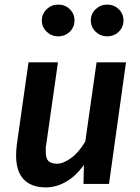

<svg xmlns="http://www.w3.org/2000/svg" viewBox="-20 -800 609 835"><path d="M232 -529 181 -171Q179 -163 179 -155V-141Q179 -110 191.5 -99Q204 -88 228 -88Q255 -88 289 -112.5Q323 -137 351 -185L400 -529H528L454 0H343L345 -83Q310 -34 267 -9.5Q224 15 180 15Q117 15 83.5 -19.5Q50 -54 50 -124Q50 -144 53 -170L104 -529ZM446 -642Q417 -642 396 -662Q375 -682 375 -711Q375 -740 396 -760Q417 -780 446 -780Q476 -780 496.5 -760Q517 -740 517 -711Q517 -682 496.5 -662Q476 -642 446 -642ZM233 -642Q204 -642 183 -662Q162 -682 162 -711Q162 -740 183 -760Q204 -780 233 -780Q263 -780 283.5 -760Q304 -740 304 -711Q304 -682 283.5 -662Q263 -642 233 -642Z"/></svg>

Font: Xgbmvzvtohvqztyvzapvmeyoton
Style: Regular
Weight: 500
Italic angle: -8°
Designer: Carrois Corporate & Edenspiekermann
Foundry: Carrois Corporate GbR & Edenspiekermann AG
Version: Version 2.001